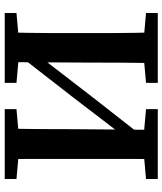

<svg xmlns="http://www.w3.org/2000/svg" viewBox="44 -748 704 833"><g transform="rotate(-90 396.5 -332.0)"><path d="M121 0Q123 -51 123 -102Q123 -153 123 -205Q123 -257 123 -309V-355Q123 -407 123 -458.5Q123 -510 123 -561.5Q123 -613 121 -664H255Q253 -588 252.5 -510.5Q252 -433 252 -355L249 0ZM538 0Q540 -76 540.5 -154.5Q541 -233 541 -320L543 -664H672Q671 -614 670 -562.5Q669 -511 669 -459.5Q669 -408 669 -355V-309Q669 -258 669 -206Q669 -154 670 -103Q671 -52 672 0ZM36 0V-51L171 -63H203L339 -51V0ZM36 -613V-664H339V-613L203 -601H171ZM453 0V-51L588 -63H620L756 -51V0ZM453 -613V-664H756V-613L620 -601H588ZM207 -48 184 -127H206L396 -375L585 -618L606 -531H582L394 -287Z"/></g></svg>

Font: Source Serif 4 18pt SemiBold
Style: Regular
Weight: 600
Designer: Frank Grießhammer
Foundry: Adobe Systems Incorporated
Version: Version 4.004;hotconv 1.0.116;makeotfexe 2.5.65601